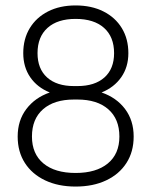

<svg xmlns="http://www.w3.org/2000/svg" viewBox="-20 -678 556 706"><path d="M353.5 -338Q399.5 -356.5 425.8 -394Q452 -431.5 452 -482.5Q452 -535 428 -574.5Q404 -614 360.2 -636Q316.5 -658 258 -658Q200 -658 156.8 -636Q113.5 -614 89.5 -574.5Q65.5 -535 65.5 -482.5Q65.5 -431.5 91.2 -394Q117 -356.5 163 -338Q108.5 -319 76.8 -277Q45 -235 45 -176Q45 -120 71.5 -78.8Q98 -37.5 146 -14.8Q194 8 258 8Q322.5 8 370.5 -14.8Q418.5 -37.5 445 -78.8Q471.5 -120 471.5 -176Q471.5 -235 440 -277Q408.5 -319 353.5 -338ZM264.5 -361.5H252Q188.5 -361.5 153.2 -393.2Q118 -425 118 -482.5Q118 -542.5 154.8 -575.5Q191.5 -608.5 258 -608.5Q325.5 -608.5 362.5 -575.5Q399.5 -542.5 399.5 -482.5Q399.5 -425 364 -393.2Q328.5 -361.5 264.5 -361.5ZM264.5 -312Q337.5 -312 378.2 -276.2Q419 -240.5 419 -176Q419 -112 376.5 -77Q334 -42 258 -42Q182 -42 139.8 -77Q97.5 -112 97.5 -176Q97.5 -240.5 138.2 -276.2Q179 -312 252 -312Z"/></svg>

Font: Overused Grotesk Light
Style: Regular
Weight: 300
Designer: RandomMaerks
Version: Version 0.005